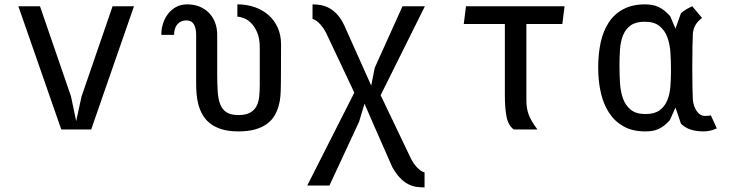

<svg xmlns="http://www.w3.org/2000/svg" viewBox="-20 -578 3290 857"><path d="M253.5 0 62 -550H158.5L297 -147.5L320 -37.5L344 -147.5L482.5 -550H578L387 0Z M949.5 -248.5Q949.5 -203.5 951.8 -169Q954 -134.5 963.5 -111.2Q973 -88 992 -76.2Q1011 -64.5 1044.5 -64.5Q1077 -64.5 1096 -75Q1115 -85.5 1124.8 -104Q1134.5 -122.5 1137 -147.2Q1139.5 -172 1139.5 -200V-366Q1139.5 -406 1128.2 -432.5Q1117 -459 1101.2 -474.8Q1085.5 -490.5 1068.2 -497Q1051 -503.5 1039.5 -503.5V-558.5Q1081 -558.5 1116.5 -546.2Q1152 -534 1178.2 -511Q1204.5 -488 1219.5 -454.8Q1234.5 -421.5 1234.5 -379.5Q1234.5 -323.5 1234.2 -290.2Q1234 -257 1234 -238.2Q1234 -219.5 1233.8 -211Q1233.5 -202.5 1233.5 -195.5Q1233.5 -174 1231.8 -150.5Q1230 -127 1223.5 -104.2Q1217 -81.5 1204.8 -61Q1192.5 -40.5 1171.5 -25Q1150.5 -9.5 1119.2 -0.5Q1088 8.5 1044.5 8.5Q1000 8.5 969 -1.2Q938 -11 917 -27.8Q896 -44.5 883.8 -66.5Q871.5 -88.5 865.2 -112.5Q859 -136.5 857.2 -161.2Q855.5 -186 855.5 -208V-422.5Q855.5 -452.5 845.2 -469.8Q835 -487 811.5 -487Q787 -487 772 -469.8Q757 -452.5 757 -422.5H700Q700 -448 707.5 -472.2Q715 -496.5 729.8 -515.8Q744.5 -535 766 -546.8Q787.5 -558.5 815.5 -558.5Q845.5 -558.5 870 -548.8Q894.5 -539 912.2 -521Q930 -503 939.8 -478Q949.5 -453 949.5 -422.5Z M1645.5 -26.5 1607 -115 1583 -35 1450.5 250H1351.5L1561.5 -164.5L1434 -434.5Q1422.5 -455 1412 -466.8Q1401.5 -478.5 1393 -484.5Q1383.5 -491.5 1375 -493.5V-558.5Q1393.5 -558.5 1413 -555Q1432.5 -551.5 1451.2 -541Q1470 -530.5 1487.2 -511.2Q1504.5 -492 1518.5 -460.5L1637 -196L1652.5 -275L1776.5 -550H1876.5L1679 -153L1815.5 132.5Q1827 153.5 1837.5 165Q1848 176.5 1856.5 182.5Q1866 189.5 1875 191.5V258.5Q1856 258.5 1837.8 255.8Q1819.5 253 1801.5 243.8Q1783.5 234.5 1766 216.5Q1748.5 198.5 1731 168Z M2329.5 -471V-132.5Q2329.5 -113.5 2331.8 -98Q2334 -82.5 2339.5 -67.5Q2345 -52.5 2354.5 -36.2Q2364 -20 2379 0H2273.5Q2249 -17.5 2241.2 -55.8Q2233.5 -94 2233.5 -151.5V-471H2050L2060 -550H2500L2490 -471Z M3113.5 -498Q3074.5 -469 3072.5 -425.5Q3071.5 -403 3070.8 -366Q3070 -329 3070 -276Q3070 -222 3070.8 -187Q3071.5 -152 3072.5 -134.5Q3074 -117 3079 -103.5Q3084 -90 3091.2 -80.2Q3098.5 -70.5 3107.2 -65.5Q3116 -60.5 3125 -60.5Q3136 -60.5 3141.5 -61.2Q3147 -62 3153 -63L3179.5 -5Q3151.5 8.5 3120 8.5Q3053 8.5 3019.5 -26L2995 -98L2970 -42Q2956.5 -26.5 2943.5 -16.8Q2930.5 -7 2917.2 -1.2Q2904 4.5 2889.8 6.5Q2875.5 8.5 2859.5 8.5Q2804 8.5 2764.5 -13.2Q2725 -35 2699.5 -73.2Q2674 -111.5 2662 -163.5Q2650 -215.5 2650 -276.5Q2650 -337 2661.2 -388.8Q2672.5 -440.5 2697.5 -478.2Q2722.5 -516 2762.5 -537.2Q2802.5 -558.5 2859.5 -558.5Q2875.5 -558.5 2890 -556Q2904.5 -553.5 2918 -547.5Q2931.5 -541.5 2944.8 -531.2Q2958 -521 2971.5 -505.5L2995 -450L3019.5 -519Q3029 -527.5 3041.5 -535.2Q3054 -543 3070 -550ZM2975 -263Q2975 -303.5 2972.5 -342.5Q2970 -381.5 2958.5 -412.2Q2947 -443 2923.2 -462Q2899.5 -481 2857.5 -481Q2817.5 -481 2794.8 -464.5Q2772 -448 2761 -420.5Q2750 -393 2747.5 -358Q2745 -323 2745 -286Q2745 -245.5 2747.5 -206.5Q2750 -167.5 2761.2 -137Q2772.5 -106.5 2796 -87.8Q2819.5 -69 2861.5 -69Q2901 -69 2923.8 -85.5Q2946.5 -102 2958 -129.2Q2969.5 -156.5 2972.2 -191.2Q2975 -226 2975 -263Z"/></svg>

Font: B612 Mono
Style: Regular
Weight: 400
Version: Version 1.005